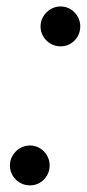

<svg xmlns="http://www.w3.org/2000/svg" viewBox="-20 -550 262 580"><path d="M163 -410Q146.5 -410 132.8 -418Q119 -426 110.8 -439.8Q102.5 -453.5 102.5 -470Q102.5 -486.5 110.8 -500.2Q119 -514 132.8 -522.2Q146.5 -530.5 163 -530.5Q179.5 -530.5 193 -522.2Q206.5 -514 214.5 -500.2Q222.5 -486.5 222.5 -470Q222.5 -453.5 214.5 -439.8Q206.5 -426 193 -418Q179.5 -410 163 -410ZM70.5 10Q54 10 40.2 2Q26.5 -6 18.2 -19.8Q10 -33.5 10 -50Q10 -66.5 18.2 -80.2Q26.5 -94 40.2 -102.2Q54 -110.5 70.5 -110.5Q87 -110.5 100.5 -102.2Q114 -94 122 -80.2Q130 -66.5 130 -50Q130 -33.5 122 -19.8Q114 -6 100.5 2Q87 10 70.5 10Z"/></svg>

Font: Bodoni Moda SC
Style: Italic
Weight: 400
Italic angle: -13°
Designer: Owen Earl
Foundry: indestructible type
Version: Version 2.005